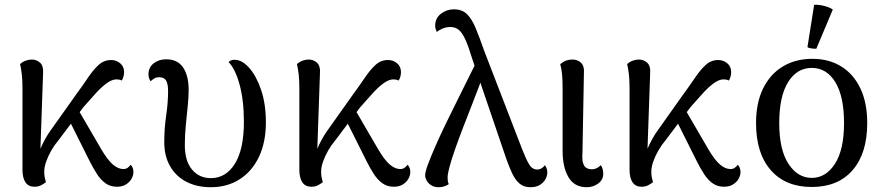

<svg xmlns="http://www.w3.org/2000/svg" viewBox="-20 -769 3690 803"><path d="M124 12Q99 12 86.5 -6.5Q74 -25 74 -59V-399Q74 -436 71 -460Q68 -484 64 -501Q75 -511 88 -515.5Q101 -520 113 -520Q133 -520 148 -506.5Q163 -493 160 -458L147 -87L134 -90Q139 -128 157 -164.5Q175 -201 192 -224L297 -372Q325 -410 347.5 -443.5Q370 -477 392.5 -497.5Q415 -518 445 -518Q466 -518 482.5 -504.5Q499 -491 499 -467Q499 -459 496.5 -449Q494 -439 489 -432Q484 -435 479 -436Q474 -437 467 -437Q448 -437 425 -420Q402 -403 378 -376Q354 -349 329 -321L225 -183Q208 -163 194.5 -139.5Q181 -116 173 -93Q165 -70 165 -51Q165 -37 167 -27.5Q169 -18 172 -7Q163 0 151.5 6Q140 12 124 12ZM469 12Q442 12 422 -2Q402 -16 386 -40.5Q370 -65 354 -97L258 -289L294 -333L404 -144Q430 -100 452 -81Q474 -62 496 -62Q508 -62 515.5 -68.5Q523 -75 527 -80Q530 -77 534 -69Q538 -61 538 -49Q538 -36 530.5 -22Q523 -8 507.5 2Q492 12 469 12Z M862 14Q803 14 759 -9Q715 -32 691 -74.5Q667 -117 667 -174Q667 -232 675 -286Q683 -340 683 -389Q683 -417 675 -431.5Q667 -446 646 -446Q634 -446 625.5 -441Q617 -436 610 -429Q601 -442 601 -458Q601 -487 622.5 -504Q644 -521 675 -521Q723 -521 746 -486.5Q769 -452 769 -393Q769 -362 765 -324Q761 -286 757 -244.5Q753 -203 753 -162Q753 -96 783 -60Q813 -24 862 -24Q925 -24 962.5 -84.5Q1000 -145 1000 -259Q1000 -351 981.5 -417Q963 -483 936 -509Q944 -519 961 -519Q992 -519 1022 -485.5Q1052 -452 1072 -393Q1092 -334 1092 -257Q1092 -174 1063 -113Q1034 -52 982 -19Q930 14 862 14Z M1282 12Q1257 12 1244.5 -6.5Q1232 -25 1232 -59V-399Q1232 -436 1229 -460Q1226 -484 1222 -501Q1233 -511 1246 -515.5Q1259 -520 1271 -520Q1291 -520 1306 -506.5Q1321 -493 1318 -458L1305 -87L1292 -90Q1297 -128 1315 -164.5Q1333 -201 1350 -224L1455 -372Q1483 -410 1505.5 -443.5Q1528 -477 1550.5 -497.5Q1573 -518 1603 -518Q1624 -518 1640.5 -504.5Q1657 -491 1657 -467Q1657 -459 1654.5 -449Q1652 -439 1647 -432Q1642 -435 1637 -436Q1632 -437 1625 -437Q1606 -437 1583 -420Q1560 -403 1536 -376Q1512 -349 1487 -321L1383 -183Q1366 -163 1352.5 -139.5Q1339 -116 1331 -93Q1323 -70 1323 -51Q1323 -37 1325 -27.5Q1327 -18 1330 -7Q1321 0 1309.5 6Q1298 12 1282 12ZM1627 12Q1600 12 1580 -2Q1560 -16 1544 -40.5Q1528 -65 1512 -97L1416 -289L1452 -333L1562 -144Q1588 -100 1610 -81Q1632 -62 1654 -62Q1666 -62 1673.5 -68.5Q1681 -75 1685 -80Q1688 -77 1692 -69Q1696 -61 1696 -49Q1696 -36 1688.5 -22Q1681 -8 1665.5 2Q1650 12 1627 12Z M2198 14Q2170 14 2152 -2Q2134 -18 2121.5 -45Q2109 -72 2097 -106L1955 -523Q1940 -573 1927 -602Q1914 -631 1899.5 -643.5Q1885 -656 1864 -656Q1845 -656 1829.5 -649Q1814 -642 1807 -635Q1805 -639 1802.5 -646.5Q1800 -654 1800 -661Q1800 -693 1824 -711.5Q1848 -730 1878 -730Q1913 -730 1933.5 -709.5Q1954 -689 1970 -650Q1986 -611 2006 -554L2163 -147Q2180 -103 2193 -81.5Q2206 -60 2227 -60Q2238 -60 2246.5 -66Q2255 -72 2259 -78Q2262 -74 2265.5 -66.5Q2269 -59 2269 -47Q2269 -34 2261.5 -20Q2254 -6 2238.5 4Q2223 14 2198 14ZM1815 14Q1796 14 1783 5.5Q1770 -3 1764 -14.5Q1758 -26 1758 -35Q1758 -50 1770 -82Q1782 -114 1801 -157.5Q1820 -201 1843.5 -249.5Q1867 -298 1891 -346Q1915 -394 1935.5 -435.5Q1956 -477 1970 -505L2007 -475Q1998 -447 1983.5 -408Q1969 -369 1951 -323.5Q1933 -278 1915.5 -232.5Q1898 -187 1883.5 -145.5Q1869 -104 1860.5 -73Q1852 -42 1852 -26Q1852 -19 1853 -11.5Q1854 -4 1857 1Q1851 6 1839.5 10Q1828 14 1815 14Z M2434 14Q2382 14 2357.5 -28Q2333 -70 2333 -137V-399Q2333 -436 2330.5 -460Q2328 -484 2323 -501Q2337 -512 2348.5 -516Q2360 -520 2375 -520Q2395 -520 2410 -506.5Q2425 -493 2422 -458L2416 -129Q2413 -94 2422.5 -77.5Q2432 -61 2455 -61Q2466 -61 2475.5 -65.5Q2485 -70 2492 -78Q2498 -72 2500.5 -61.5Q2503 -51 2503 -43Q2503 -17 2482 -1.5Q2461 14 2434 14Z M2663 12Q2638 12 2625.5 -6.5Q2613 -25 2613 -59V-399Q2613 -436 2610 -460Q2607 -484 2603 -501Q2614 -511 2627 -515.5Q2640 -520 2652 -520Q2672 -520 2687 -506.5Q2702 -493 2699 -458L2686 -87L2673 -90Q2678 -128 2696 -164.5Q2714 -201 2731 -224L2836 -372Q2864 -410 2886.5 -443.5Q2909 -477 2931.5 -497.5Q2954 -518 2984 -518Q3005 -518 3021.5 -504.5Q3038 -491 3038 -467Q3038 -459 3035.5 -449Q3033 -439 3028 -432Q3023 -435 3018 -436Q3013 -437 3006 -437Q2987 -437 2964 -420Q2941 -403 2917 -376Q2893 -349 2868 -321L2764 -183Q2747 -163 2733.5 -139.5Q2720 -116 2712 -93Q2704 -70 2704 -51Q2704 -37 2706 -27.5Q2708 -18 2711 -7Q2702 0 2690.5 6Q2679 12 2663 12ZM3008 12Q2981 12 2961 -2Q2941 -16 2925 -40.5Q2909 -65 2893 -97L2797 -289L2833 -333L2943 -144Q2969 -100 2991 -81Q3013 -62 3035 -62Q3047 -62 3054.5 -68.5Q3062 -75 3066 -80Q3069 -77 3073 -69Q3077 -61 3077 -49Q3077 -36 3069.5 -22Q3062 -8 3046.5 2Q3031 12 3008 12Z M3375 13Q3265 13 3203.5 -57.5Q3142 -128 3142 -254Q3142 -339 3171.5 -399Q3201 -459 3254 -491Q3307 -523 3378 -523Q3447 -523 3498.5 -491Q3550 -459 3578.5 -399Q3607 -339 3607 -254Q3607 -128 3546 -57.5Q3485 13 3375 13ZM3375 -25Q3434 -25 3472 -84Q3510 -143 3510 -254Q3510 -366 3473.5 -425.5Q3437 -485 3375 -485Q3313 -485 3276 -425.5Q3239 -366 3239 -254Q3239 -143 3277.5 -84Q3316 -25 3375 -25ZM3394 -565Q3385 -565 3373.5 -566.5Q3362 -568 3357 -572L3385 -749Q3405 -750 3428 -744Q3451 -738 3463 -729Z"/></svg>

Font: Arima Medium
Style: Regular
Weight: 500
Designer: Joana Correia and Natanael Gama
Foundry: NDISCOVER
Version: Version 1.101;gftools[0.9.23]